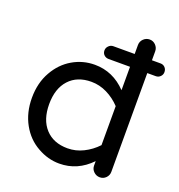

<svg xmlns="http://www.w3.org/2000/svg" viewBox="-132 -829 884 949"><g transform="rotate(20 310.5 -354.5)"><path d="M168.9 -20.5Q112.3 -51.8 79.1 -111.8Q45.9 -171.9 45.9 -249Q45.9 -328.1 80.1 -387.7Q113.3 -446.3 167 -477.5Q220.7 -508.8 283.2 -508.8Q378.9 -508.8 449.2 -435.5V-558.6H336.9Q322.3 -558.6 312.5 -567.9Q302.7 -577.1 302.7 -591.8Q302.7 -605.5 313 -615.7Q323.2 -626 336.9 -626H449.2V-672.9Q449.2 -692.4 462.9 -705.6Q476.6 -718.8 495.1 -718.8Q513.7 -718.8 526.9 -705.1Q540 -691.4 540 -672.9V-626H585Q599.6 -626 608.9 -616.2Q618.2 -606.4 618.2 -591.8Q618.2 -578.1 608.4 -568.4Q598.6 -558.6 585 -558.6H540V-39.1Q540 -20.5 526.9 -7.3Q513.7 5.9 495.1 5.9Q476.6 5.9 462.9 -7.3Q449.2 -20.5 449.2 -39.1V-62.5Q378.9 10.7 283.2 10.7Q223.6 10.7 168.9 -20.5ZM295.9 -74.2Q338.9 -74.2 378.4 -93.8Q418 -113.3 449.2 -146.5V-351.6Q418 -384.8 378.4 -404.3Q338.9 -423.8 295.9 -423.8Q221.7 -423.8 179.2 -377.4Q136.7 -331.1 136.7 -249Q136.7 -167 179.2 -120.6Q221.7 -74.2 295.9 -74.2Z"/></g></svg>

Font: jf-openhuninn-2.0
Style: Regular
Weight: 400
Designer: [Kosugi Maru]
Designed by MOTOYA      

[Varela Round]
Joe Prince (Latin component); Avraham Cornfeld (Hebrew component)
Foundry: justfont CO.,LTD.
Version: 2.0